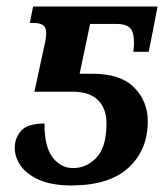

<svg xmlns="http://www.w3.org/2000/svg" viewBox="-20 -556 512 586"><path d="M198 10Q137 10 98.5 -7.5Q60 -25 42.5 -51Q25 -77 25 -105Q25 -135 44.5 -157Q64 -179 116 -179Q115 -110 140 -76.5Q165 -43 203 -43Q244 -43 274.5 -75Q305 -107 305 -179Q305 -225 279 -250.5Q253 -276 203 -276H85L115 -415Q118 -427 119.5 -437.5Q121 -448 121 -454Q121 -473 111 -479.5Q101 -486 81 -486H71L81 -536H461L434 -398H387Q389 -413 389 -425Q389 -460 376 -471.5Q363 -483 336 -483H255L223 -331H262Q348 -331 389.5 -289Q431 -247 431 -186Q431 -98 372 -44Q313 10 198 10Z"/></svg>

Font: Noto Serif SemiCondensed SemiBold
Style: Italic
Weight: 600
Width: 4
Italic angle: -12°
Designer: Monotype Design Team
Foundry: Monotype Imaging Inc.
Version: Version 2.014; ttfautohint (v1.8.4.7-5d5b)